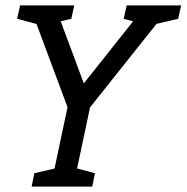

<svg xmlns="http://www.w3.org/2000/svg" viewBox="-20 -687 687 707"><path d="M288.7 -380 516.5 -667H610.3L311.8 -291.8H228.8L89 -667H181.8ZM236.7 -330H319.7L249.7 0H166.7ZM54 -667H134L123.5 -596.2L43 -617.8ZM446.5 -667H526.5L516 -596.2L435.5 -617.8ZM144 -594.7 173.5 -667H253.5L242.5 -617.8ZM537.5 -594.7 567 -667H647L636 -617.8ZM96.5 0 106.5 -49.2 196.7 -70 176.5 0ZM239.7 0 248.3 -70.8 329.7 -49.2 319.7 0Z"/></svg>

Font: Epunda Slab Light
Style: Italic
Weight: 300
Italic angle: -12°
Designer: Simon Atzbach
Foundry: typofactur
Version: Version 1.102